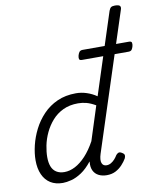

<svg xmlns="http://www.w3.org/2000/svg" viewBox="-107 -1097 983 1196"><g transform="rotate(-10 384.5 -499.0)"><path d="M193 17Q147 17 115 -3Q83 -23 66 -61Q49 -99 49 -151Q49 -195 61 -245Q73 -295 97.5 -343.5Q122 -392 160 -432Q198 -472 250 -495.5Q302 -519 369 -519Q403 -519 436.5 -508Q470 -497 499 -477L665 -989Q671 -1005 679 -1010Q687 -1015 703 -1015Q728 -1015 734.5 -1006.5Q741 -998 735 -982L455 -121Q443 -83 450.5 -63.5Q458 -44 480 -44Q495 -44 508.5 -52Q522 -60 532.5 -72Q543 -84 550 -96Q556 -104 565 -108Q574 -112 588 -103Q602 -95 602.5 -85.5Q603 -76 598 -66Q587 -47 569 -27.5Q551 -8 527 4.5Q503 17 471 17Q441 17 419 5.5Q397 -6 386.5 -28Q376 -50 379 -81Q379 -83 379 -84Q379 -85 379 -86Q346 -44 312 -21.5Q278 1 247 9Q216 17 193 17ZM124 -158Q124 -123 133.5 -98.5Q143 -74 163.5 -61Q184 -48 214 -48Q248 -48 282.5 -66Q317 -84 350 -119.5Q383 -155 412 -208L481 -423Q450 -441 424 -448Q398 -455 371 -455Q317 -455 276 -435.5Q235 -416 206 -383Q177 -350 158.5 -310.5Q140 -271 132 -231Q124 -191 124 -158ZM443 -717Q427 -717 425 -726Q423 -735 426 -747Q429 -759 435.5 -768.5Q442 -778 457 -778H750Q766 -778 768 -768.5Q770 -759 767 -747Q764 -735 758 -726Q752 -717 737 -717Z"/></g></svg>

Font: Playwrite RO Light
Style: Regular
Weight: 300
Version: Version 1.002